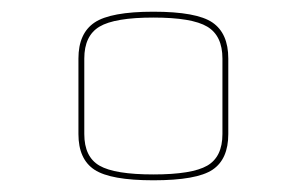

<svg xmlns="http://www.w3.org/2000/svg" viewBox="-20 -681 523 328"><path d="M370 -581V-452Q370 -409 343 -391Q316 -373 242 -373Q169 -373 141.5 -391Q114 -409 114 -452V-581Q114 -624 141.5 -642.5Q169 -661 242 -661Q316 -661 343 -642.5Q370 -624 370 -581ZM242 -383Q308 -383 334 -398Q360 -413 360 -452V-581Q360 -620 334 -635.5Q308 -651 242 -651Q176 -651 150 -635.5Q124 -620 124 -581V-452Q124 -413 150 -398Q176 -383 242 -383Z"/></svg>

Font: Bungee Hairline
Style: Regular
Weight: 400
Designer: David Jonathan Ross
Foundry: David Jonathan Ross
Version: Version 1.000;PS 1.0;hotconv 1.0.72;makeotf.lib2.5.5900